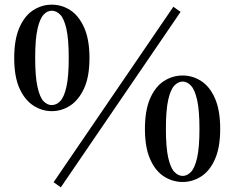

<svg xmlns="http://www.w3.org/2000/svg" viewBox="-20 -771 1006 824"><path d="M202 -294Q160 -294 123 -318Q86 -342 63.5 -392Q41 -442 41 -522Q41 -602 63.5 -653Q86 -704 123 -727.5Q160 -751 202 -751Q245 -751 281.5 -727.5Q318 -704 341 -653Q364 -602 364 -522Q364 -442 341 -392Q318 -342 281.5 -318Q245 -294 202 -294ZM202 -320Q222 -320 238.5 -337Q255 -354 265 -398Q275 -442 275 -522Q275 -603 265 -647Q255 -691 238.5 -708Q222 -725 202 -725Q183 -725 167 -708Q151 -691 141 -647Q131 -603 131 -522Q131 -442 141 -397.5Q151 -353 167 -336.5Q183 -320 202 -320ZM764 10Q721 10 684 -13.5Q647 -37 624.5 -87.5Q602 -138 602 -218Q602 -298 624.5 -349Q647 -400 684 -423.5Q721 -447 764 -447Q806 -447 843 -423.5Q880 -400 902.5 -349Q925 -298 925 -218Q925 -138 902.5 -87.5Q880 -37 843 -13.5Q806 10 764 10ZM764 -16Q783 -16 799.5 -33Q816 -50 826 -94Q836 -138 836 -218Q836 -298 826 -342Q816 -386 799.5 -403.5Q783 -421 764 -421Q745 -421 728.5 -404Q712 -387 702 -343Q692 -299 692 -218Q692 -138 702 -94Q712 -50 728.5 -33Q745 -16 764 -16ZM241 33 210 11 724 -742 755 -720Z"/></svg>

Font: Noto Serif TC ExtraLight
Style: Bold
Weight: 700
Version: Version 2.002-H1;hotconv 1.1.0;makeotfexe 2.6.0